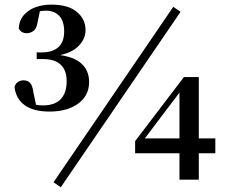

<svg xmlns="http://www.w3.org/2000/svg" viewBox="-20 -771 972 824"><path d="M192.9 -292.2Q123.4 -292.2 85.6 -319.8Q47.8 -347.4 42.2 -398.7Q47.6 -413.6 57.9 -420Q68.2 -426.3 80.1 -426.3Q97.7 -426.3 108.6 -415.7Q119.5 -405.2 123.5 -373.9L137.1 -310.4L106.3 -331.5Q121.1 -324.5 134 -321.6Q146.8 -318.6 163.9 -318.6Q214.7 -318.6 240.4 -345.3Q266.1 -371.9 266.1 -423.5Q266.1 -468.9 240.7 -493.2Q215.4 -517.5 164.5 -517.5H137.4V-546.2H161.5Q204.5 -546.2 230 -568.1Q255.4 -590 255.4 -636.7Q255.4 -680.1 234.4 -702.7Q213.4 -725.2 176.7 -725.2Q163.6 -725.2 148.7 -722.6Q133.8 -720 115.6 -713.4L153 -731.5L140.2 -670.5Q136.2 -647.1 123.1 -637.8Q109.9 -628.5 94.3 -628.5Q71.6 -628.5 60.3 -648.2Q62.6 -684 82.7 -706.8Q102.8 -729.6 133.7 -740.4Q164.6 -751.2 199.7 -751.2Q272.5 -751.2 309.8 -720.1Q347.1 -688.9 347.1 -641.4Q347.1 -601.3 312.6 -569.2Q278 -537.1 202.3 -528.9L200.8 -538.4Q286.3 -533.2 324.3 -502.6Q362.4 -472 362.4 -418.8Q362.4 -360.6 315.6 -326.4Q268.8 -292.2 192.9 -292.2ZM750.2 0V-137.1V-157.4V-381.8H740.5L782 -415.2L684.8 -287.3L588.1 -159.1L594.3 -191.6V-176.9H904.1V-113.3H559.9V-165.3L769.3 -440.2H833.2V0ZM240.9 32.6 209.6 11.2 723.7 -741.7 755 -720.3Z"/></svg>

Font: Noto Serif SC
Style: Regular
Weight: 200
Designer: Ryoko NISHIZUKA 西塚涼子 (kana & ideographs); Frank Grießhammer (Latin, Greek & Cyrillic); Wenlong ZHANG 张文龙 (bopomofo); San
Foundry: Adobe
Version: Version 2.001;hotconv 1.1.0;makeotfexe 2.6.0